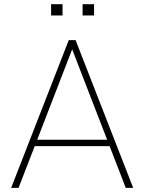

<svg xmlns="http://www.w3.org/2000/svg" viewBox="-20 -914 702 934"><path d="M314.5 -718.8H347.7L627.9 0H591.8L326.2 -686.5H335.9L70.3 0H34.2ZM137.7 -203.1V-234.4H524.4V-203.1ZM381.8 -893.6H437.5V-838.9H381.8ZM228.5 -893.6H284.2V-838.9H228.5Z"/></svg>

Font: Min Sans VF VF
Style: Regular
Weight: 400
Designer: Jinseong-Kim, NotoSansCJK, Nunito
Foundry: Jinseong-Kim
Version: Version 1.420;Glyphs 3.1.2 (3151)